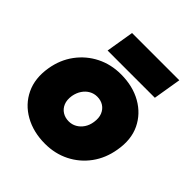

<svg xmlns="http://www.w3.org/2000/svg" viewBox="-194 -832 977 977"><g transform="rotate(45 294.5 -344.0)"><path d="M283 12Q199 12 135 -24Q71 -60 40.5 -124Q10 -188 24 -272Q36 -344 76 -398Q116 -452 175.5 -482Q235 -512 307 -512Q392 -512 455.5 -476Q519 -440 549.5 -376.5Q580 -313 565 -228Q553 -156 513.5 -102Q474 -48 414.5 -18Q355 12 283 12ZM288 -154Q311 -154 330.5 -165Q350 -176 363.5 -196Q377 -216 381 -243Q386 -275 376.5 -298Q367 -321 347.5 -333.5Q328 -346 302 -346Q279 -346 259.5 -335Q240 -324 226.5 -304Q213 -284 208 -257Q203 -225 212.5 -202Q222 -179 242 -166.5Q262 -154 288 -154ZM173 -549 198 -700H538L513 -549Z"/></g></svg>

Font: Figtree Black
Style: Italic
Weight: 900
Italic angle: -9.5°
Foundry: Erik Kennedy
Version: Version 2.001;gftools[0.9.30]